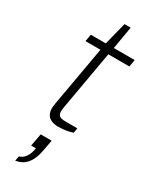

<svg xmlns="http://www.w3.org/2000/svg" viewBox="-245 -726 855 1076"><g transform="rotate(30 182.5 -187.5)"><path d="M181 12Q155 12 136 4Q117 -4 107.5 -20.5Q98 -37 98 -62Q98 -69 99.5 -77.5Q101 -86 102 -95L170 -480H73L81 -526H178L215 -672H255L230 -526H365L357 -480H221L156 -111Q154 -99 152.5 -89Q151 -79 151 -71Q151 -52 161.5 -43Q172 -34 202 -34H278L273 -3Q259 2 243 5.5Q227 9 211 10.5Q195 12 181 12ZM67 297 73 266Q96 260 111.5 238Q127 216 133 179H102L117 98H188L175 168Q168 207 154 234Q140 261 119 276.5Q98 292 67 297Z"/></g></svg>

Font: Archivo Expanded Thin
Style: Italic
Weight: 250
Width: 7
Italic angle: -10°
Designer: Hector Gatti
Foundry: Omnibus-Type
Version: Version 2.001